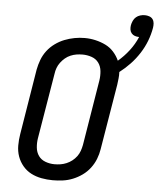

<svg xmlns="http://www.w3.org/2000/svg" viewBox="-60 -943 826 1002"><g transform="rotate(5 353.5 -442.0)"><path d="M254 8Q224 8 194.5 2.5Q165 -3 140 -16Q115 -29 96.5 -51Q78 -73 68.5 -100Q59 -127 59 -157Q59 -187 64 -217L120 -560Q125 -586 134.5 -611.5Q144 -637 161 -659.5Q178 -682 201.5 -699Q225 -716 250.5 -726Q276 -736 302.5 -741Q329 -746 356 -746Q385 -746 413 -739.5Q441 -733 465.5 -721Q490 -709 508.5 -688.5Q527 -668 538 -643Q570 -670 596 -704Q622 -738 638 -776Q638 -776 637.5 -776Q637 -776 637 -776Q626 -776 615.5 -779.5Q605 -783 598 -791.5Q591 -800 589.5 -811Q588 -822 590 -834Q592 -845 597.5 -857Q603 -869 612.5 -877Q622 -885 634 -888.5Q646 -892 658 -892Q670 -892 681.5 -888Q693 -884 699.5 -875Q706 -866 707 -854Q708 -842 706 -830Q700 -795 687 -761Q674 -727 653.5 -695Q633 -663 607 -635.5Q581 -608 551 -585Q552 -568 550 -551Q548 -534 546 -518L489 -175Q485 -149 475 -123.5Q465 -98 448 -75.5Q431 -53 408 -36.5Q385 -20 359 -9.5Q333 1 306.5 4.5Q280 8 254 8ZM255 -76Q255 -76 255.5 -76Q256 -76 256 -76Q272 -76 287.5 -78.5Q303 -81 318.5 -87.5Q334 -94 347.5 -104.5Q361 -115 371 -128.5Q381 -142 386.5 -157.5Q392 -173 395 -189L451 -531Q455 -556 452.5 -581Q450 -606 436.5 -624.5Q423 -643 400 -651Q377 -659 352 -659Q336 -659 320.5 -656.5Q305 -654 289.5 -647.5Q274 -641 261 -630Q248 -619 238 -605.5Q228 -592 222.5 -577Q217 -562 215 -546L158 -204Q154 -179 156.5 -154.5Q159 -130 172 -111.5Q185 -93 208 -84.5Q231 -76 255 -76Z"/></g></svg>

Font: Iosevka Curly Slab MdExObl
Style: Regular
Weight: 500
Width: 7
Italic angle: -9°
Monospace: yes
Designer: Belleve Invis
Foundry: Belleve Invis
Version: Version 11.1.0; ttfautohint (v1.8.3)